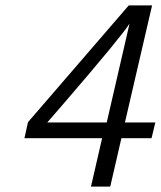

<svg xmlns="http://www.w3.org/2000/svg" viewBox="-20 -687 592 707"><path d="M70 -178 83 -237 454 -667H540L440 -236H552L538 -178H427L386 0H315L356 -178ZM154 -236H373L457 -600Q426 -551 207 -297Z"/></svg>

Font: Coval
Style: ExtraLight Italic
Weight: 200
Foundry: Context Ltd
Version: Version 001.000